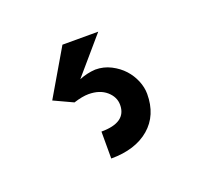

<svg xmlns="http://www.w3.org/2000/svg" viewBox="-59 -74 404 379"><g transform="rotate(-20 143.5 115.0)"><path d="M113.3 69.3Q129.9 62.5 147.5 61.5Q165 61.5 180.2 69.3Q195.3 77.1 205.6 88.4Q215.8 99.6 221.7 113.8Q227.5 127.9 227.5 141.6Q227.5 186.5 197.8 211.9Q168 237.3 117.2 237.3V180.7Q169.9 180.7 169.9 143.6Q169.9 127 155.8 114.7Q141.6 102.5 118.2 102.5Q105.5 102.5 86.9 108.4L46.9 89.8L103.5 -6.8H178.7Z"/></g></svg>

Font: Allerta
Style: Stencil
Weight: 400
Designer: Matt McInerney
Foundry: Matt McInerney
Version: Version 1.0